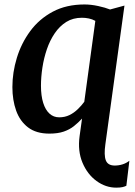

<svg xmlns="http://www.w3.org/2000/svg" viewBox="-20 -588 606 860"><path d="M500.5 252.5Q453.5 252.5 412.5 222.8Q371.5 193 349.5 140.8Q327.5 88.5 336.5 22L347.5 -57Q330.5 -38.5 311 -23Q291.5 -7.5 265.2 1.5Q239 10.5 201 10.5Q142 10.5 105.5 -17.5Q69 -45.5 52.2 -92.8Q35.5 -140 35.5 -198Q35.5 -263.5 55.5 -329Q75.5 -394.5 115.5 -448.8Q155.5 -503 216.2 -535.5Q277 -568 358.5 -568Q387.5 -568 419.8 -561Q452 -554 473 -545.5L537.5 -563L452 58Q445 107 454 130.2Q463 153.5 494 153.5Q512 153.5 528.8 148.2Q545.5 143 559.5 132L546 244Q539.5 247.5 529 250Q518.5 252.5 500.5 252.5ZM245 -62.5Q270.5 -62.5 291 -72.5Q311.5 -82.5 328.2 -98.8Q345 -115 357.5 -132L407 -494.5Q393.5 -502 378.2 -505.2Q363 -508.5 347 -508.5Q307 -508.5 277 -489.8Q247 -471 225.2 -439Q203.5 -407 190 -367.5Q176.5 -328 170 -285.5Q163.5 -243 163.5 -204Q163.5 -159 173.5 -127.2Q183.5 -95.5 201.8 -79Q220 -62.5 245 -62.5Z"/></svg>

Font: Merriweather SemiBold
Style: Italic
Weight: 600
Italic angle: -7.8°
Version: Version 2.101